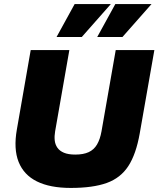

<svg xmlns="http://www.w3.org/2000/svg" viewBox="-20 -914 779 944"><path d="M328 10Q226 10 161.5 -22Q97 -54 71.5 -118Q46 -182 63 -278L131 -668H321L251 -268Q247 -245 249 -224.5Q251 -204 262 -188Q273 -172 294.5 -163Q316 -154 350 -154Q390 -154 416 -166Q442 -178 457 -203.5Q472 -229 479 -268L549 -668H739L667 -258Q649 -156 611 -97.5Q573 -39 505 -14.5Q437 10 328 10ZM458 -732 547 -894H725L582 -732ZM258 -732 347 -894H525L382 -732Z"/></svg>

Font: Gantari Black
Style: Italic
Weight: 900
Italic angle: -10°
Version: Version 1.000